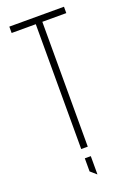

<svg xmlns="http://www.w3.org/2000/svg" viewBox="-160 -759 660 964"><g transform="rotate(-20 169.5 -277.0)"><path d="M152 0V-667H23V-701H315V-667H187V0ZM184 147 153 120V50H185V147Z"/></g></svg>

Font: Foldit Thin ExtraLight
Style: Regular
Weight: 250
Version: Version 1.003